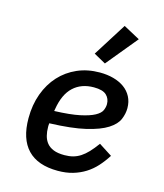

<svg xmlns="http://www.w3.org/2000/svg" viewBox="-118 -878 836 979"><g transform="rotate(15 300.0 -389.0)"><path d="M370 -579 307 -614 418 -790 505 -743ZM279 12Q173 12 119.5 -44Q66 -100 66 -209Q66 -280 87.5 -338.5Q109 -397 147.5 -439Q186 -481 239.5 -504.5Q293 -528 358 -528Q397 -528 430 -519Q463 -510 487.5 -492.5Q512 -475 526 -448.5Q540 -422 540 -388Q540 -359 527.5 -329Q515 -299 476 -274Q437 -249 365 -232Q293 -215 175 -211Q174 -204 174 -198.5Q174 -193 174 -191Q174 -167 179.5 -145.5Q185 -124 198 -108Q211 -92 233.5 -83Q256 -74 291 -74Q316 -74 336.5 -79.5Q357 -85 375.5 -97Q394 -109 412.5 -128.5Q431 -148 452 -177L522 -132Q501 -99 477 -72.5Q453 -46 423.5 -27.5Q394 -9 358.5 1.5Q323 12 279 12ZM348 -447Q282 -447 240 -408Q198 -369 185 -289L183 -278Q267 -281 316.5 -291.5Q366 -302 392.5 -316.5Q419 -331 426.5 -348Q434 -365 434 -381Q434 -410 414.5 -428.5Q395 -447 348 -447Z"/></g></svg>

Font: IBM Plex Mono Medium
Style: Italic
Weight: 500
Italic angle: -9°
Monospace: yes
Designer: Mike Abbink, Paul van der Laan, Pieter van Rosmalen
Foundry: Bold Monday
Version: Version 2.3